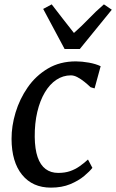

<svg xmlns="http://www.w3.org/2000/svg" viewBox="-20 -849 532 879"><path d="M212.9 10Q129.1 10 81.2 -48.7Q33.3 -107.4 32.9 -213.1Q32.6 -271.5 51.2 -333.6Q69.8 -395.6 106.7 -448.9Q143.7 -502.2 199 -535.1Q254.3 -568 327.3 -568Q354.8 -568 386.9 -562.3Q418.9 -556.5 440.8 -545.8L413 -444.3L394.6 -449.7Q382.2 -461.8 366.5 -474.4Q350.8 -487 334.8 -495.5Q318.8 -504 304.6 -504Q268.4 -504 237.9 -483.6Q207.4 -463.3 185.2 -425.7Q162.9 -388.1 150.7 -336.4Q138.5 -284.7 139 -222.2Q139.7 -166 152.3 -129.5Q164.9 -93.1 188.8 -75.2Q212.6 -57.4 246.6 -57.4Q277 -57.4 300.4 -65.4Q323.7 -73.4 343.6 -87.2Q363.4 -101 382.8 -118.7L403 -80.6Q390.7 -64.6 365.1 -43.1Q339.5 -21.7 301.4 -5.8Q263.4 10 212.9 10ZM275.7 -624.8 177.7 -808.1 216.7 -829Q241.7 -796.5 267.1 -763.7Q292.4 -730.9 318.5 -698.1Q355.5 -730.9 386.8 -763.7Q418 -796.5 455.7 -829L491.8 -804.5L345.5 -624.8Z"/></svg>

Font: Merriweather Light
Style: Italic
Weight: 300
Italic angle: -7.8°
Designer: Eben Sorkin
Foundry: Eben Sorkin
Version: Version 2.101